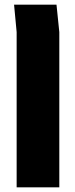

<svg xmlns="http://www.w3.org/2000/svg" viewBox="-20 -599 318 819"><path d="M51 200V-462L40 -579H221L233 -462V200Z"/></svg>

Font: Assistant ExtraBold
Style: Regular
Weight: 800
Designer: Hebrew By Ben Nathan, Latin by Paul Hunt
Version: Version 2.001;PS 002.001;hotconv 1.0.88;makeotf.lib2.5.64775